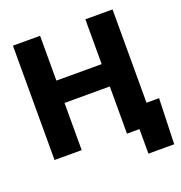

<svg xmlns="http://www.w3.org/2000/svg" viewBox="-153 -860 1084 1148"><g transform="rotate(-20 388.5 -286.0)"><path d="M55.2 0V-727.5H228V-442.4H516.1V-727.5H689V0H516.1V-300.3H228V0ZM595.7 156.2V0H551.3V-133.8H769L759.8 156.2Z"/></g></svg>

Font: Inter 17pt ExtraBold
Style: Regular
Weight: 800
Version: Version 4.001;git-66647c0bb